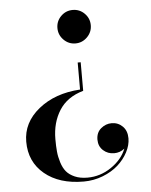

<svg xmlns="http://www.w3.org/2000/svg" viewBox="-54 -575 675 860"><g transform="rotate(-5 283.5 -145.0)"><path d="M305 -379.5Q274 -379.5 252 -401.8Q230 -424 230 -455Q230 -486 252 -508Q274 -530 305 -530Q336 -530 358 -508Q380 -486 380 -455Q380 -424 357.8 -401.8Q335.5 -379.5 305 -379.5ZM320.5 -165Q247.5 -144.5 212.5 -89.5Q177.5 -34.5 177.5 40Q177.5 72 179.8 95.8Q182 119.5 190 145Q198 170.5 211.5 186.8Q225 203 249 213.5Q273 224 306 224Q364 224 413.2 190.5Q462.5 157 481.5 109Q461 125.5 434.5 125.5Q406 125.5 385.5 107Q365 88.5 365 58.5Q365 26.5 386.5 8.5Q408 -9.5 434.5 -9.5Q463.5 -9.5 483.8 10.5Q504 30.5 504 64.5Q504 95 487.5 126.5Q471 158 443 183Q415 208 374 224Q333 240 288 240Q178 240 112.2 185.2Q46.5 130.5 46.5 40Q46.5 -46 120 -105.5Q193.5 -165 307 -172V-293.5H320.5Z"/></g></svg>

Font: Bodoni* 16pt Medium
Style: Regular
Weight: 500
Version: Version 2.3